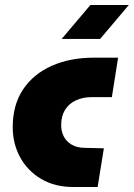

<svg xmlns="http://www.w3.org/2000/svg" viewBox="-20 -749 536 769"><path d="M273 0Q200 0 145.5 -32Q91 -64 61 -118.5Q31 -173 31 -240Q31 -329 72.5 -391Q114 -453 187.5 -485.5Q261 -518 355 -518H453L428 -360H347Q312 -360 284 -347Q256 -334 240.5 -309Q225 -284 225 -248Q225 -223 235.5 -202.5Q246 -182 266.5 -170Q287 -158 315 -157L396 -155L371 0ZM227 -593 342 -729H496L381 -593Z"/></svg>

Font: MuseoModerno Thin Black
Style: Italic
Weight: 900
Italic angle: -9°
Version: Version 1.003